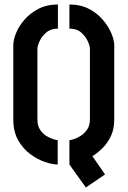

<svg xmlns="http://www.w3.org/2000/svg" viewBox="-20 -725 567 852"><path d="M361 107 288 5V-103Q292 -103 306 -107Q320 -111 337 -121.5Q354 -132 366.5 -150Q379 -168 379 -195V-508Q379 -521 369.5 -542Q360 -563 340.5 -580.5Q321 -598 288 -598V-705Q338 -705 375 -685.5Q412 -666 437 -636.5Q462 -607 474.5 -576.5Q487 -546 487 -524V-195Q487 -153 472.5 -122Q458 -91 436 -69Q414 -47 390 -32L446 49ZM236 5Q213 5 180 -6Q147 -17 114.5 -41Q82 -65 60.5 -103Q39 -141 39 -195V-524Q39 -547 51 -577.5Q63 -608 88 -637Q113 -666 150 -685.5Q187 -705 237 -705V-598Q205 -598 185 -580.5Q165 -563 155.5 -542Q146 -521 146 -508V-195Q146 -167 158 -149Q170 -131 187 -121Q204 -111 218 -107Q232 -103 236 -103Z"/></svg>

Font: Stick No Bills SemiBold
Style: Regular
Weight: 600
Designer: Kosala Senevirathne, Siva Puranthara, Lasantha Premarathna, Tharique Azeez
Foundry: mooniak
Version: Version 2.000